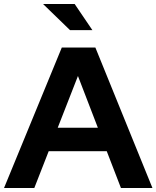

<svg xmlns="http://www.w3.org/2000/svg" viewBox="-24 -937 780 957"><path d="M-3.9 0 284 -700H451.4L735.8 0H578.8L508 -183.5H218.8L147 0ZM263.7 -300.3H463.8L364.5 -558.2ZM325 -786.8 190.5 -917.1H348.1L436.5 -786.8Z"/></svg>

Font: Red Hat Display VF
Style: Regular
Weight: 300
Designer: Pentagram, MCKL
Foundry: Pentagram, MCKL
Version: Version 1.023